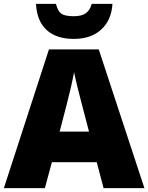

<svg xmlns="http://www.w3.org/2000/svg" viewBox="-20 -972 766 992"><path d="M515.1 0 480 -133.8H248L211.9 0H0L232.9 -716.8H490.2L726.1 0ZM439.9 -292 409.2 -409.2Q398.4 -448.2 383.1 -510.3Q367.7 -572.3 362.8 -599.1Q358.4 -574.2 345.5 -517.1Q332.5 -460 288.1 -292ZM561 -952.1Q556.2 -868.7 503.4 -819.8Q450.7 -771 361.8 -771Q270.5 -771 220.5 -817.4Q170.4 -863.8 166 -952.1H269Q278.8 -914.1 297.1 -901.1Q315.4 -888.2 361.8 -888.2Q401.4 -888.2 423.1 -903.6Q444.8 -918.9 454.1 -952.1Z"/></svg>

Font: Open Sans ExtBd
Style: Bold
Weight: 800
Foundry: Ascender Corporation
Version: Version 1.10